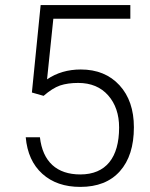

<svg xmlns="http://www.w3.org/2000/svg" viewBox="-20 -731 594 761"><path d="M152.8 -351.1C175.8 -371.1 197.3 -384.8 217.8 -392.1C238.3 -398.9 262.2 -402.3 290 -402.3C340.3 -402.3 379.9 -385.7 408.7 -353C437.5 -320.3 452.1 -277.8 452.1 -225.6C452.1 -106.4 399.9 -39.6 298.3 -39.6C205.1 -39.6 149.4 -89.8 138.2 -187H82C87.4 -125 109.4 -76.7 147.9 -42C186.5 -7.3 236.3 9.8 298.3 9.8C365.7 9.8 418 -10.7 455.1 -52.2C492.2 -93.8 510.7 -151.9 510.7 -226.6C510.7 -295.9 491.7 -351.6 453.6 -393.1C415.5 -434.6 364.3 -455.6 300.3 -455.6C249 -455.6 204.6 -442.4 166.5 -416.5L191.4 -656.7H496.6V-710.9H141.1L106.4 -364.3Z"/></svg>

Font: Shabnam Thin
Style: Regular
Weight: 100
Foundry: DejaVu fonts team - Redesigned by Saber Rastikerdar - Based on Vazir font
Version: Version 5.0.1